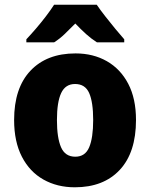

<svg xmlns="http://www.w3.org/2000/svg" viewBox="-20 -786 638 816"><path d="M558 -276Q558 -138 489 -64Q420 10 298 10Q223 10 164.5 -23Q106 -56 73 -120Q40 -184 40 -276Q40 -412 109.5 -485.5Q179 -559 301 -559Q376 -559 434 -526Q492 -493 525 -430Q558 -367 558 -276ZM222 -276Q222 -200 239.5 -160Q257 -120 300 -120Q342 -120 359 -160Q376 -200 376 -276Q376 -352 359 -390.5Q342 -429 299 -429Q258 -429 240 -390.5Q222 -352 222 -276ZM391 -766Q406 -744 427.5 -716.5Q449 -689 470.5 -663Q492 -637 508 -619V-606H392Q367 -622 345.5 -641.5Q324 -661 300 -686Q275 -661 255 -641.5Q235 -622 210 -606H92V-619Q110 -638 132 -663.5Q154 -689 175 -716.5Q196 -744 210 -766Z"/></svg>

Font: Noto Sans Disp ExtBd
Style: Regular
Weight: 800
Designer: Monotype Design Team
Foundry: Monotype Imaging Inc.
Version: Version 2.000;GOOG;noto-source:20170915:90ef993387c0; ttfaut